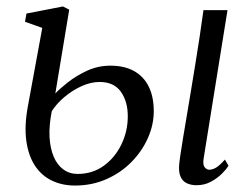

<svg xmlns="http://www.w3.org/2000/svg" viewBox="-20 -564 778 595"><path d="M589 10Q572 10 558.8 3.8Q545.5 -2.5 539.2 -17.2Q533 -32 535.5 -56.5Q536.5 -67.5 539.8 -88.8Q543 -110 547.8 -139.5Q552.5 -169 558.8 -205Q565 -241 571.5 -281Q578 -321 585 -363.5Q592 -406 598.5 -448.8Q605 -491.5 610.5 -532.5H685L611 -72.5Q608 -53.5 614.2 -45.8Q620.5 -38 628 -38Q638.5 -38 649.5 -44.5Q660.5 -51 677 -69.5L688 -50.5Q682 -40 667.8 -25.8Q653.5 -11.5 633.5 -0.8Q613.5 10 589 10ZM212.5 11Q173 11 141 -4.2Q109 -19.5 88.5 -50.2Q68 -81 61.5 -128Q55 -175 67 -238L111 -477.5L57.5 -496.5L62 -522L175 -544L194.5 -534L151.5 -274.5Q165 -289 190.8 -309.2Q216.5 -329.5 250.2 -345Q284 -360.5 322 -360.5Q365.5 -360.5 395.5 -343.8Q425.5 -327 441 -295.5Q456.5 -264 456.5 -219.5Q456.5 -177 438.2 -136Q420 -95 387.2 -61.8Q354.5 -28.5 309.8 -8.8Q265 11 212.5 11ZM220.5 -25Q266.5 -25 301.5 -50.2Q336.5 -75.5 356.2 -116.5Q376 -157.5 376 -203.5Q376 -249.5 354.5 -279.8Q333 -310 288.5 -310Q261.5 -310 232.8 -297Q204 -284 179.5 -263.2Q155 -242.5 140.5 -219.5Q136.5 -200 134.5 -179Q132.5 -158 133.5 -139.5Q135.5 -104 146.5 -78.2Q157.5 -52.5 176.5 -38.8Q195.5 -25 220.5 -25Z"/></svg>

Font: Merriweather 72pt Light
Style: Italic
Weight: 300
Italic angle: -7.8°
Version: Version 2.101